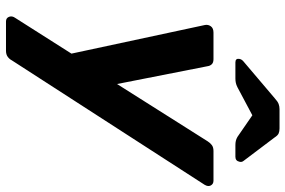

<svg xmlns="http://www.w3.org/2000/svg" viewBox="-180 -606 976 657"><g transform="rotate(90 308.5 -278.0)"><path d="M54 190Q42 190 38 179.5Q34 169 42 158L164 -34L66 -491Q64 -502 70.5 -511Q77 -520 92 -520H183Q195 -520 200.5 -514Q206 -508 207 -500L268 -190L464 -500Q469 -508 476.5 -514Q484 -520 497 -520H599Q610 -520 615 -511Q620 -502 613 -490L187 170Q183 178 175 184Q167 190 154 190ZM194 -595Q180 -595 182 -608Q183 -616 190 -622L316 -729Q328 -740 336.5 -743Q345 -746 354 -746H420Q430 -746 437 -743Q444 -740 451 -729L531 -623Q536 -617 534 -609Q531 -595 517 -595H477Q469 -595 462.5 -596.5Q456 -598 449 -602L375 -653L279 -602Q271 -598 264 -596.5Q257 -595 249 -595Z"/></g></svg>

Font: Rubik SemiBold
Style: Italic
Weight: 600
Italic angle: -12°
Designer: Hubert and Fischer
Foundry: Hubert and Fischer
Version: Version 2.300;gftools[0.9.30]